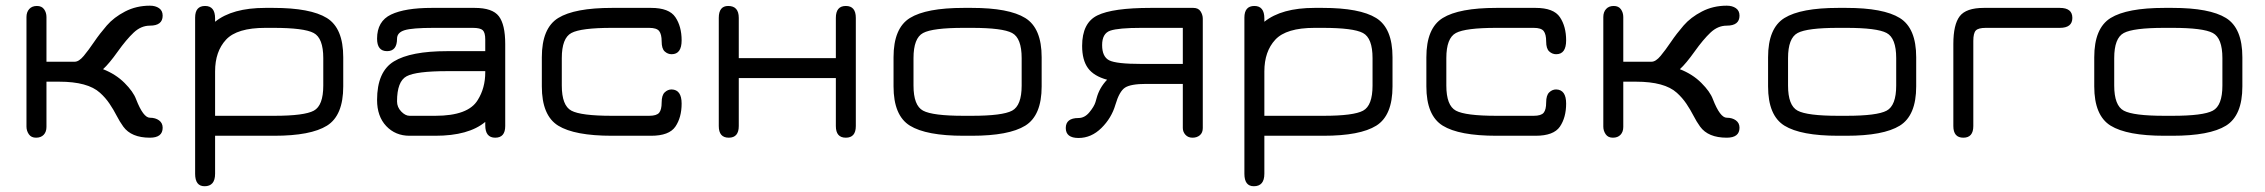

<svg xmlns="http://www.w3.org/2000/svg" viewBox="-20 -478 7975 676"><path d="M143.6 -260.7H243.2Q257.8 -260.7 274.9 -281.2Q292 -301.8 311.5 -330.6Q331.1 -359.4 356 -388.2Q380.9 -417 420.4 -437.5Q460 -458 507.8 -458Q527.3 -458 540 -449.2Q552.7 -440.4 552.7 -422.9Q552.7 -387.7 507.8 -387.7Q476.6 -387.7 450.7 -363.3Q424.8 -338.9 394.5 -296.4Q364.3 -253.9 342.8 -234.4Q387.7 -216.8 418.5 -186Q449.2 -155.3 459 -128.9Q484.4 -63.5 507.8 -63.5Q527.3 -63.5 540 -54.2Q552.7 -44.9 552.7 -28.3Q552.7 6.8 507.8 6.8Q442.4 6.8 414.1 -32.2Q401.4 -49.8 390.6 -70.8Q379.9 -91.8 365.7 -112.8Q351.6 -133.8 332 -151.4Q289.1 -190.4 188.5 -190.4H143.6V-31.2Q143.6 -13.7 133.8 -3.4Q124 6.8 106.9 6.8Q89.8 6.8 81.5 -5.4Q73.2 -17.6 73.2 -32.2V-418Q73.2 -435.5 83 -446.3Q92.8 -457 109.9 -457Q127 -457 135.3 -445.3Q143.6 -433.6 143.6 -418Z M1118.2 -273.4Q1118.2 -343.8 1084.5 -361.8Q1050.8 -379.9 942.4 -379.9H914.1Q814.5 -379.9 775.9 -338.4Q737.3 -296.9 737.3 -226.6V-70.3H945.3Q1051.8 -70.3 1085 -88.4Q1118.2 -106.4 1118.2 -176.8ZM1188.5 -173.8Q1188.5 -71.3 1131.3 -35.6Q1074.2 0 945.3 0H737.3V133.8Q737.3 177.7 700.2 177.7Q667 177.7 667 133.8V-416Q667 -457 702.1 -457Q737.3 -457 737.3 -413.1V-401.4Q797.9 -450.2 914.1 -450.2H942.4Q1073.2 -450.2 1130.9 -414.6Q1188.5 -378.9 1188.5 -276.4Z M1554.7 -297.9H1688.5V-338.9Q1688.5 -363.3 1679.7 -371.6Q1670.9 -379.9 1644.5 -379.9H1506.8Q1430.7 -379.9 1404.3 -371.6Q1377.9 -363.3 1377.9 -341.8Q1377.9 -297.9 1342.8 -297.9Q1307.6 -297.9 1307.6 -341.8Q1307.6 -403.3 1356.9 -426.8Q1406.2 -450.2 1500 -450.2H1651.4Q1713.9 -450.2 1736.3 -420.9Q1758.8 -391.6 1758.8 -323.2V-34.2Q1758.8 6.8 1723.6 6.8Q1688.5 6.8 1688.5 -37.1V-48.8Q1629.9 0 1512.7 0H1421.9Q1372.1 0 1339.8 -34.2Q1307.6 -68.4 1307.6 -126Q1307.6 -225.6 1366.7 -261.7Q1425.8 -297.9 1554.7 -297.9ZM1688.5 -227.5H1554.7Q1445.3 -227.5 1411.6 -209.5Q1377.9 -191.4 1377.9 -121.1Q1377.9 -100.6 1392.6 -85.4Q1407.2 -70.3 1421.9 -70.3H1512.7Q1628.9 -70.3 1662.1 -126Q1688.5 -168 1688.5 -223.6Q1688.5 -225.6 1688.5 -227.5Z M2272.5 0H2134.8Q2002.9 0 1945.3 -35.6Q1887.7 -71.3 1887.7 -173.8V-276.4Q1887.7 -378.9 1945.3 -414.6Q2002.9 -450.2 2134.8 -450.2H2272.5Q2335.9 -450.2 2357.9 -417.5Q2379.9 -384.8 2379.9 -335.9Q2379.9 -287.1 2344.7 -287.1Q2331.1 -287.1 2320.3 -296.9Q2309.6 -306.6 2309.6 -332Q2309.6 -357.4 2300.8 -368.7Q2292 -379.9 2265.6 -379.9H2134.8Q2025.4 -379.9 1991.7 -361.8Q1958 -343.8 1958 -273.4V-176.8Q1958 -106.4 1991.7 -88.4Q2025.4 -70.3 2134.8 -70.3H2265.6Q2292 -70.3 2300.8 -81.1Q2309.6 -91.8 2309.6 -117.2Q2309.6 -142.6 2320.3 -152.8Q2331.1 -163.1 2344.7 -163.1Q2379.9 -162.1 2379.9 -113.3Q2379.9 -64.5 2357.9 -32.2Q2335.9 0 2272.5 0Z M2581.1 -34.2Q2581.1 6.8 2545.9 6.8Q2510.7 6.8 2510.7 -34.2V-415Q2510.7 -457 2543.9 -457Q2581.1 -457 2581.1 -415V-273.4H2922.9V-415Q2922.9 -457 2958 -457Q2993.2 -457 2993.2 -415V-34.2Q2993.2 6.8 2958 6.8Q2922.9 6.8 2922.9 -34.2V-203.1H2581.1Z M3401.4 0H3373Q3241.2 0 3183.6 -35.6Q3126 -71.3 3126 -173.8V-276.4Q3126 -378.9 3183.6 -414.6Q3241.2 -450.2 3373 -450.2H3401.4Q3532.2 -450.2 3589.8 -414.6Q3647.5 -378.9 3647.5 -276.4V-173.8Q3647.5 -71.3 3589.8 -35.6Q3532.2 0 3401.4 0ZM3373 -70.3H3401.4Q3509.8 -70.3 3543.5 -88.4Q3577.1 -106.4 3577.1 -176.8V-273.4Q3577.1 -343.8 3543.5 -361.8Q3509.8 -379.9 3401.4 -379.9H3373Q3263.7 -379.9 3230 -361.8Q3196.3 -343.8 3196.3 -273.4V-176.8Q3196.3 -106.4 3230 -88.4Q3263.7 -70.3 3373 -70.3Z M3999 -379.9Q3918 -379.9 3889.2 -370.1Q3860.4 -360.4 3860.4 -319.3Q3860.4 -278.3 3885.3 -265.6Q3910.2 -252.9 3999 -252.9H4144.5V-379.9ZM4144.5 -182.6H4015.6Q3960.9 -182.6 3940.9 -169.4Q3920.9 -156.2 3907.2 -109.4Q3893.6 -62.5 3857.9 -27.3Q3822.3 7.8 3777.3 7.8Q3732.4 7.8 3732.4 -27.3Q3732.4 -62.5 3777.3 -62.5Q3798.8 -62.5 3815.4 -82.5Q3832 -102.5 3836.9 -118.2L3840.8 -131.8Q3850.6 -168.9 3877.9 -197.3Q3831.1 -210 3810.5 -238.3Q3790 -266.6 3790 -316.4Q3790 -397.5 3843.8 -423.8Q3897.5 -450.2 4031.2 -450.2H4181.6Q4199.2 -450.2 4207 -438Q4214.8 -425.8 4214.8 -412.1V-27.3Q4214.8 -10.7 4204.6 -2Q4194.3 6.8 4178.7 6.8Q4163.1 6.8 4153.8 -3.4Q4144.5 -13.7 4144.5 -27.3Z M4812.5 -273.4Q4812.5 -343.8 4778.8 -361.8Q4745.1 -379.9 4636.7 -379.9H4608.4Q4508.8 -379.9 4470.2 -338.4Q4431.6 -296.9 4431.6 -226.6V-70.3H4639.6Q4746.1 -70.3 4779.3 -88.4Q4812.5 -106.4 4812.5 -176.8ZM4882.8 -173.8Q4882.8 -71.3 4825.7 -35.6Q4768.6 0 4639.6 0H4431.6V133.8Q4431.6 177.7 4394.5 177.7Q4361.3 177.7 4361.3 133.8V-416Q4361.3 -457 4396.5 -457Q4431.6 -457 4431.6 -413.1V-401.4Q4492.2 -450.2 4608.4 -450.2H4636.7Q4767.6 -450.2 4825.2 -414.6Q4882.8 -378.9 4882.8 -276.4Z M5386.7 0H5249Q5117.2 0 5059.6 -35.6Q5002 -71.3 5002 -173.8V-276.4Q5002 -378.9 5059.6 -414.6Q5117.2 -450.2 5249 -450.2H5386.7Q5450.2 -450.2 5472.2 -417.5Q5494.1 -384.8 5494.1 -335.9Q5494.1 -287.1 5459 -287.1Q5445.3 -287.1 5434.6 -296.9Q5423.8 -306.6 5423.8 -332Q5423.8 -357.4 5415 -368.7Q5406.2 -379.9 5379.9 -379.9H5249Q5139.6 -379.9 5106 -361.8Q5072.3 -343.8 5072.3 -273.4V-176.8Q5072.3 -106.4 5106 -88.4Q5139.6 -70.3 5249 -70.3H5379.9Q5406.2 -70.3 5415 -81.1Q5423.8 -91.8 5423.8 -117.2Q5423.8 -142.6 5434.6 -152.8Q5445.3 -163.1 5459 -163.1Q5494.1 -162.1 5494.1 -113.3Q5494.1 -64.5 5472.2 -32.2Q5450.2 0 5386.7 0Z M5695.3 -260.7H5794.9Q5809.6 -260.7 5826.7 -281.2Q5843.8 -301.8 5863.3 -330.6Q5882.8 -359.4 5907.7 -388.2Q5932.6 -417 5972.2 -437.5Q6011.7 -458 6059.6 -458Q6079.1 -458 6091.8 -449.2Q6104.5 -440.4 6104.5 -422.9Q6104.5 -387.7 6059.6 -387.7Q6028.3 -387.7 6002.4 -363.3Q5976.6 -338.9 5946.3 -296.4Q5916 -253.9 5894.5 -234.4Q5939.5 -216.8 5970.2 -186Q6001 -155.3 6010.7 -128.9Q6036.1 -63.5 6059.6 -63.5Q6079.1 -63.5 6091.8 -54.2Q6104.5 -44.9 6104.5 -28.3Q6104.5 6.8 6059.6 6.8Q5994.1 6.8 5965.8 -32.2Q5953.1 -49.8 5942.4 -70.8Q5931.6 -91.8 5917.5 -112.8Q5903.3 -133.8 5883.8 -151.4Q5840.8 -190.4 5740.2 -190.4H5695.3V-31.2Q5695.3 -13.7 5685.5 -3.4Q5675.8 6.8 5658.7 6.8Q5641.6 6.8 5633.3 -5.4Q5625 -17.6 5625 -32.2V-418Q5625 -435.5 5634.8 -446.3Q5644.5 -457 5661.6 -457Q5678.7 -457 5687 -445.3Q5695.3 -433.6 5695.3 -418Z M6480.5 0H6452.1Q6320.3 0 6262.7 -35.6Q6205.1 -71.3 6205.1 -173.8V-276.4Q6205.1 -378.9 6262.7 -414.6Q6320.3 -450.2 6452.1 -450.2H6480.5Q6611.3 -450.2 6668.9 -414.6Q6726.6 -378.9 6726.6 -276.4V-173.8Q6726.6 -71.3 6668.9 -35.6Q6611.3 0 6480.5 0ZM6452.1 -70.3H6480.5Q6588.9 -70.3 6622.6 -88.4Q6656.2 -106.4 6656.2 -176.8V-273.4Q6656.2 -343.8 6622.6 -361.8Q6588.9 -379.9 6480.5 -379.9H6452.1Q6342.8 -379.9 6309.1 -361.8Q6275.4 -343.8 6275.4 -273.4V-176.8Q6275.4 -106.4 6309.1 -88.4Q6342.8 -70.3 6452.1 -70.3Z M6971.7 -379.9Q6945.3 -379.9 6936.5 -370.6Q6927.7 -361.3 6927.7 -334V-34.2Q6927.7 6.8 6892.6 6.8Q6857.4 6.8 6857.4 -34.2V-323.2Q6857.4 -391.6 6879.9 -420.9Q6902.3 -450.2 6964.8 -450.2H7232.4Q7276.4 -450.2 7276.4 -415Q7276.4 -379.9 7232.4 -379.9Z M7628.9 0H7600.6Q7468.8 0 7411.1 -35.6Q7353.5 -71.3 7353.5 -173.8V-276.4Q7353.5 -378.9 7411.1 -414.6Q7468.8 -450.2 7600.6 -450.2H7628.9Q7759.8 -450.2 7817.4 -414.6Q7875 -378.9 7875 -276.4V-173.8Q7875 -71.3 7817.4 -35.6Q7759.8 0 7628.9 0ZM7600.6 -70.3H7628.9Q7737.3 -70.3 7771 -88.4Q7804.7 -106.4 7804.7 -176.8V-273.4Q7804.7 -343.8 7771 -361.8Q7737.3 -379.9 7628.9 -379.9H7600.6Q7491.2 -379.9 7457.5 -361.8Q7423.8 -343.8 7423.8 -273.4V-176.8Q7423.8 -106.4 7457.5 -88.4Q7491.2 -70.3 7600.6 -70.3Z"/></svg>

Font: Jura
Style: DemiBold
Weight: 600
Version: Version 2.5